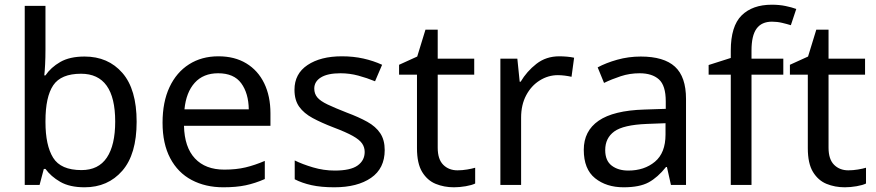

<svg xmlns="http://www.w3.org/2000/svg" viewBox="-20 -785 3718 815"><path d="M173 -575Q173 -541 171.5 -511.5Q170 -482 168 -465H173Q196 -499 236 -522Q276 -545 339 -545Q439 -545 499.5 -475.5Q560 -406 560 -268Q560 -130 499 -60Q438 10 339 10Q276 10 236 -13Q196 -36 173 -68H166L148 0H85V-760H173ZM324 -472Q239 -472 206 -423Q173 -374 173 -271V-267Q173 -168 205.5 -115.5Q238 -63 326 -63Q398 -63 433.5 -116Q469 -169 469 -269Q469 -472 324 -472Z M907 -546Q976 -546 1025.5 -516Q1075 -486 1101.5 -431.5Q1128 -377 1128 -304V-251H761Q763 -160 807.5 -112.5Q852 -65 932 -65Q983 -65 1022.5 -74.5Q1062 -84 1104 -102V-25Q1063 -7 1023 1.5Q983 10 928 10Q852 10 793.5 -21Q735 -52 702.5 -113.5Q670 -175 670 -264Q670 -352 699.5 -415Q729 -478 782.5 -512Q836 -546 907 -546ZM906 -474Q843 -474 806.5 -433.5Q770 -393 763 -321H1036Q1035 -389 1004 -431.5Q973 -474 906 -474Z M1613 -148Q1613 -70 1555 -30Q1497 10 1399 10Q1343 10 1302.5 1Q1262 -8 1231 -24V-104Q1263 -88 1308.5 -74.5Q1354 -61 1401 -61Q1468 -61 1498 -82.5Q1528 -104 1528 -140Q1528 -160 1517 -176Q1506 -192 1477.5 -208Q1449 -224 1396 -244Q1344 -264 1307 -284Q1270 -304 1250 -332Q1230 -360 1230 -404Q1230 -472 1285.5 -509Q1341 -546 1431 -546Q1480 -546 1522.5 -536.5Q1565 -527 1602 -510L1572 -440Q1538 -454 1501 -464Q1464 -474 1425 -474Q1371 -474 1342.5 -456.5Q1314 -439 1314 -409Q1314 -387 1327 -371.5Q1340 -356 1370.5 -341.5Q1401 -327 1452 -307Q1503 -288 1539 -268Q1575 -248 1594 -219.5Q1613 -191 1613 -148Z M1922 -62Q1942 -62 1963 -65.5Q1984 -69 1997 -73V-6Q1983 1 1957 5.5Q1931 10 1907 10Q1865 10 1829.5 -4.5Q1794 -19 1772 -55Q1750 -91 1750 -156V-468H1674V-510L1751 -545L1786 -659H1838V-536H1993V-468H1838V-158Q1838 -109 1861.5 -85.5Q1885 -62 1922 -62Z M2354 -546Q2369 -546 2386.5 -544.5Q2404 -543 2417 -540L2406 -459Q2393 -462 2377.5 -464Q2362 -466 2348 -466Q2307 -466 2271 -443.5Q2235 -421 2213.5 -380.5Q2192 -340 2192 -286V0H2104V-536H2176L2186 -438H2190Q2216 -482 2257 -514Q2298 -546 2354 -546Z M2700 -545Q2798 -545 2845 -502Q2892 -459 2892 -365V0H2828L2811 -76H2807Q2772 -32 2733.5 -11Q2695 10 2627 10Q2554 10 2506 -28.5Q2458 -67 2458 -149Q2458 -229 2521 -272.5Q2584 -316 2715 -320L2806 -323V-355Q2806 -422 2777 -448Q2748 -474 2695 -474Q2653 -474 2615 -461.5Q2577 -449 2544 -433L2517 -499Q2552 -518 2600 -531.5Q2648 -545 2700 -545ZM2726 -259Q2626 -255 2587.5 -227Q2549 -199 2549 -148Q2549 -103 2576.5 -82Q2604 -61 2647 -61Q2715 -61 2760 -98.5Q2805 -136 2805 -214V-262Z M3305 -468H3170V0H3082V-468H2988V-509L3082 -539V-570Q3082 -674 3128 -719.5Q3174 -765 3256 -765Q3288 -765 3314.5 -759.5Q3341 -754 3360 -747L3337 -678Q3321 -683 3300 -688Q3279 -693 3257 -693Q3213 -693 3191.5 -663.5Q3170 -634 3170 -571V-536H3305Z M3581 -62Q3601 -62 3622 -65.5Q3643 -69 3656 -73V-6Q3642 1 3616 5.5Q3590 10 3566 10Q3524 10 3488.5 -4.5Q3453 -19 3431 -55Q3409 -91 3409 -156V-468H3333V-510L3410 -545L3445 -659H3497V-536H3652V-468H3497V-158Q3497 -109 3520.5 -85.5Q3544 -62 3581 -62Z"/></svg>

Font: Noto Sans Test
Style: Regular
Weight: 400
Version: Version 1.002; ttfautohint (v1.8.4.7-5d5b)